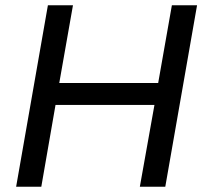

<svg xmlns="http://www.w3.org/2000/svg" viewBox="-20 -706 776 726"><path d="M41 0 161.1 -686H255.9L204.1 -392.1H578.1L629.9 -686H725.1L605 0H508.8L564 -309.1H189.9L136.2 0Z"/></svg>

Font: Archivo
Style: Italic
Weight: 400
Italic angle: -10°
Designer: Hector Gatti
Foundry: Omnibus-Type
Version: Version 2.001